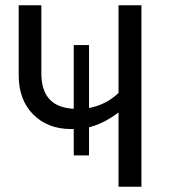

<svg xmlns="http://www.w3.org/2000/svg" viewBox="-20 -709 640 729"><path d="M430 -689H517V0H430V-282Q371 -238 318 -226V-119H260V-219H251Q161 -219 106 -274.5Q51 -330 51 -423V-689H137V-430Q137 -302 260 -296V-538H318V-299Q383 -311 430 -356Z"/></svg>

Font: Fira Mono
Style: Regular
Weight: 400
Designer: Carrois Corporate & Edenspiekermann AG
Foundry: Carrois Corporate GbR & Edenspiekermann AG
Version: Version 3.206;PS 003.206;hotconv 1.0.70;makeotf.lib2.5.58329